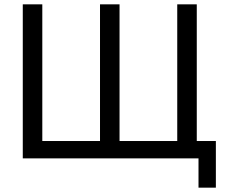

<svg xmlns="http://www.w3.org/2000/svg" viewBox="-20 -730 1050 885"><path d="M895 135V0H85V-710H175V-80H441V-710H531V-80H797V-710H887V-80H975V135Z"/></svg>

Font: Raleway Medium
Style: Regular
Weight: 500
Designer: Matt McInerney, Pablo Impallari, Rodrigo Fuenzalida
Foundry: Matt McInerney, Pablo Impallari, Rodrigo Fuenzalida
Version: Version 4.026